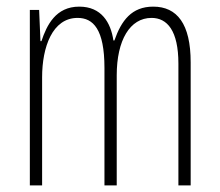

<svg xmlns="http://www.w3.org/2000/svg" viewBox="-20 -559 663 579"><path d="M442 -539C377 -539 346 -497 325 -437H322C314 -491 286 -539 219 -539C148 -539 121 -483 105 -435H102L98 -529H70V0H107V-326C107 -417 138 -505 214 -505C261 -505 295 -471 295 -354V0H332V-332C332 -438 372 -505 437 -505C484 -505 518 -467 518 -367V0H555V-371C555 -487 514 -539 442 -539Z"/></svg>

Font: Noto Sans Armenian ExtraCondensed ExtraLight
Style: Regular
Weight: 200
Width: 2
Designer: Monotype Design Team
Foundry: Monotype Imaging Inc.
Version: Version 2.008